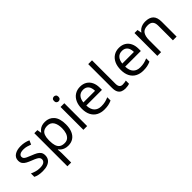

<svg xmlns="http://www.w3.org/2000/svg" viewBox="131 -1841 3184 3184"><g transform="rotate(-45 1723.0 -248.5)"><path d="M434 -148Q434 -96 408 -61Q382 -26 334 -8Q286 10 220 10Q164 10 123.5 1Q83 -8 52 -24V-104Q84 -88 129.5 -74.5Q175 -61 222 -61Q289 -61 319 -82.5Q349 -104 349 -140Q349 -160 338 -176Q327 -192 298.5 -208Q270 -224 217 -244Q165 -264 128 -284Q91 -304 71 -332Q51 -360 51 -404Q51 -472 106.5 -509Q162 -546 252 -546Q301 -546 343.5 -536.5Q386 -527 423 -510L393 -440Q359 -454 322 -464Q285 -474 246 -474Q192 -474 163.5 -456.5Q135 -439 135 -409Q135 -387 148 -371.5Q161 -356 191.5 -341.5Q222 -327 273 -307Q324 -288 360 -268Q396 -248 415 -219.5Q434 -191 434 -148Z M819 -546Q918 -546 978.5 -477Q1039 -408 1039 -269Q1039 -178 1011.5 -115.5Q984 -53 934.5 -21.5Q885 10 818 10Q777 10 745 -1Q713 -12 690.5 -29.5Q668 -47 652 -68H646Q648 -51 650 -25Q652 1 652 20V240H564V-536H636L648 -463H652Q668 -486 690.5 -505Q713 -524 744.5 -535Q776 -546 819 -546ZM803 -472Q749 -472 716 -451.5Q683 -431 668 -390Q653 -349 652 -286V-269Q652 -203 666 -157Q680 -111 713.5 -87Q747 -63 805 -63Q854 -63 885.5 -90Q917 -117 932.5 -163.5Q948 -210 948 -270Q948 -362 912.5 -417Q877 -472 803 -472Z M1267 -536V0H1179V-536ZM1224 -737Q1244 -737 1259.5 -723.5Q1275 -710 1275 -681Q1275 -653 1259.5 -639Q1244 -625 1224 -625Q1202 -625 1187 -639Q1172 -653 1172 -681Q1172 -710 1187 -723.5Q1202 -737 1224 -737Z M1644 -546Q1713 -546 1762.5 -516Q1812 -486 1838.5 -431.5Q1865 -377 1865 -304V-251H1498Q1500 -160 1544.5 -112.5Q1589 -65 1669 -65Q1720 -65 1759.5 -74.5Q1799 -84 1841 -102V-25Q1800 -7 1760 1.5Q1720 10 1665 10Q1589 10 1530.5 -21Q1472 -52 1439.5 -113.5Q1407 -175 1407 -264Q1407 -352 1436.5 -415Q1466 -478 1519.5 -512Q1573 -546 1644 -546ZM1643 -474Q1580 -474 1543.5 -433.5Q1507 -393 1500 -321H1773Q1773 -367 1759 -401Q1745 -435 1716.5 -454.5Q1688 -474 1643 -474Z M2159 10Q2115 10 2080.5 -4.5Q2046 -19 2026 -55.5Q2006 -92 2006 -157V-714H2095V-165Q2095 -117 2113.5 -93Q2132 -69 2172 -69Q2194 -69 2217.5 -72.5Q2241 -76 2254 -80V-6Q2240 1 2212.5 5.5Q2185 10 2159 10Z M2556 -546Q2625 -546 2674.5 -516Q2724 -486 2750.5 -431.5Q2777 -377 2777 -304V-251H2410Q2412 -160 2456.5 -112.5Q2501 -65 2581 -65Q2632 -65 2671.5 -74.5Q2711 -84 2753 -102V-25Q2712 -7 2672 1.5Q2632 10 2577 10Q2501 10 2442.5 -21Q2384 -52 2351.5 -113.5Q2319 -175 2319 -264Q2319 -352 2348.5 -415Q2378 -478 2431.5 -512Q2485 -546 2556 -546ZM2555 -474Q2492 -474 2455.5 -433.5Q2419 -393 2412 -321H2685Q2685 -367 2671 -401Q2657 -435 2628.5 -454.5Q2600 -474 2555 -474Z M3171 -546Q3267 -546 3316 -499.5Q3365 -453 3365 -349V0H3278V-343Q3278 -408 3249 -440Q3220 -472 3158 -472Q3069 -472 3035 -422Q3001 -372 3001 -278V0H2913V-536H2984L2997 -463H3002Q3020 -491 3046.5 -509.5Q3073 -528 3105 -537Q3137 -546 3171 -546Z"/></g></svg>

Font: ukannada15
Style: Book
Weight: 400
Designer: Jelle Bosma - Monotype Design Team
Foundry: Monotype Imaging Inc.
Version: Version 2.003